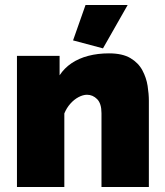

<svg xmlns="http://www.w3.org/2000/svg" viewBox="-20 -750 661 770"><path d="M577 0H387V-296Q387 -335 369.5 -352.5Q352 -370 329 -370Q313 -370 295 -360.5Q277 -351 262 -334Q247 -317 238 -295V0H48V-526H219V-448Q238 -477 267 -496.5Q296 -516 334 -526Q372 -536 417 -536Q471 -536 503 -517Q535 -498 551 -468Q567 -438 572 -405.5Q577 -373 577 -346ZM393 -556 273 -588 323 -730H492Z"/></svg>

Font: Raleway Thin Black
Style: Regular
Weight: 900
Version: Version 4.026